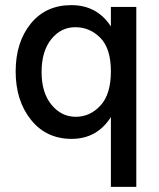

<svg xmlns="http://www.w3.org/2000/svg" viewBox="-20 -534 620 748"><path d="M511 194H412V-78Q358 7 259 7Q160 7 100.5 -67.5Q41 -142 41 -255.5Q41 -369 99.5 -441.5Q158 -514 258 -514Q358 -514 412 -431V-507H511ZM273.5 -428Q217 -428 179.5 -381Q142 -334 142 -253.5Q142 -173 180.5 -126Q219 -79 275 -79Q331 -79 371.5 -123Q412 -167 412 -256Q412 -345 371 -386.5Q330 -428 273.5 -428Z"/></svg>

Font: Hind Colombo Medium
Style: Regular
Weight: 500
Designer: Jyotish Sonowal, Aditi Pimprikar
Foundry: Indian Type Foundry
Version: Version 1.000;PS 1.0;hotconv 1.0.86;makeotf.lib2.5.63406; tt